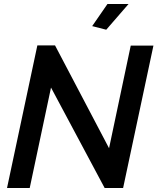

<svg xmlns="http://www.w3.org/2000/svg" viewBox="-20 -936 784 956"><path d="M166 -710H254L523 -198L631 -709H744L593 0H501L234 -500L128 0H15ZM509 -788 439 -806 515 -916H620Z"/></svg>

Font: Raleway SemiBold
Style: Italic
Weight: 600
Italic angle: -12°
Designer: Matt McInerney, Pablo Impallari, Rodrigo Fuenzalida
Foundry: Matt McInerney, Pablo Impallari, Rodrigo Fuenzalida
Version: Version 4.026